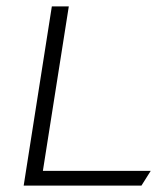

<svg xmlns="http://www.w3.org/2000/svg" viewBox="-20 -590 525 600"><path d="M54 -10H422L451 -56H114L195 -570H142Z"/></svg>

Font: Charger Sport
Style: ExLitExtObl
Weight: 200
Designer: Jasper
Foundry: Cannot Into Space Fonts
Version: Version 1.1